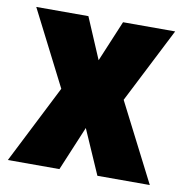

<svg xmlns="http://www.w3.org/2000/svg" viewBox="-67 -617 656 682"><g transform="rotate(10 261.0 -276.5)"><path d="M148 -282 5 0H191L258 -160L328 0H517L373 -282L511 -553H323L261 -405L198 -553H10Z"/></g></svg>

Font: Noto Sans Khmer Condensed Black
Style: Regular
Weight: 900
Width: 3
Designer: Danh Hong and the Monotype Design Team
Foundry: Monotype Imaging Inc.
Version: Version 2.004